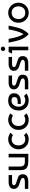

<svg xmlns="http://www.w3.org/2000/svg" viewBox="1960 -2670 721 4681"><g transform="rotate(-90 2320.5 -329.5)"><path d="M393 -480V-396H216Q187 -396 166 -385Q145 -374 145 -354Q145 -342 150 -332.5Q155 -323 161.5 -317Q168 -311 181.5 -304.5Q195 -298 202.5 -295.5Q210 -293 266 -275Q322 -257 349 -245Q376 -233 390.5 -212.5Q405 -192 409 -172.5Q413 -153 413 -134Q413 0 229 0H56V-84H229Q323 -84 323 -134Q323 -158 295.5 -174Q268 -190 228.5 -201Q189 -212 149.5 -226.5Q110 -241 82.5 -273.5Q55 -306 55 -354Q55 -415 102 -447.5Q149 -480 216 -480Z M911 0H738Q627 0 579 -33Q536 -62 524.5 -102.5Q513 -143 513 -209V-480H601V-210Q601 -192 602 -179.5Q603 -167 609 -147.5Q615 -128 626 -115.5Q637 -103 658 -93.5Q679 -84 709 -84H823V-480H911Z M1364 -105 1424 -46Q1355 10 1266 10Q1155 10 1088 -61.5Q1021 -133 1021 -240Q1021 -345 1091.5 -417.5Q1162 -490 1266 -490Q1355 -490 1424 -434L1365 -374Q1323 -406 1266 -406Q1197 -406 1156.5 -360.5Q1116 -315 1116 -240Q1116 -165 1156.5 -119.5Q1197 -74 1266 -74Q1324 -74 1364 -105Z M1837 -105 1897 -46Q1828 10 1739 10Q1628 10 1561 -61.5Q1494 -133 1494 -240Q1494 -345 1564.5 -417.5Q1635 -490 1739 -490Q1828 -490 1897 -434L1838 -374Q1796 -406 1739 -406Q1670 -406 1629.5 -360.5Q1589 -315 1589 -240Q1589 -165 1629.5 -119.5Q1670 -74 1739 -74Q1797 -74 1837 -105Z M2217 -490Q2387 -483 2387 -349Q2387 -182 2168 -182H2127V-259H2175Q2242 -259 2268 -279.5Q2294 -300 2294 -348Q2294 -379 2271 -394.5Q2248 -410 2212 -410Q2141 -410 2100.5 -360Q2060 -310 2060 -240Q2060 -166 2103.5 -120Q2147 -74 2217 -74Q2280 -74 2320 -105L2380 -46Q2311 10 2217 10Q2103 10 2035 -57Q1967 -124 1967 -230Q1967 -348 2034 -421Q2101 -494 2217 -490Z M2820 -480V-396H2643Q2614 -396 2593 -385Q2572 -374 2572 -354Q2572 -342 2577 -332.5Q2582 -323 2588.5 -317Q2595 -311 2608.5 -304.5Q2622 -298 2629.5 -295.5Q2637 -293 2693 -275Q2749 -257 2776 -245Q2803 -233 2817.5 -212.5Q2832 -192 2836 -172.5Q2840 -153 2840 -134Q2840 0 2656 0H2483V-84H2656Q2750 -84 2750 -134Q2750 -158 2722.5 -174Q2695 -190 2655.5 -201Q2616 -212 2576.5 -226.5Q2537 -241 2509.5 -273.5Q2482 -306 2482 -354Q2482 -415 2529 -447.5Q2576 -480 2643 -480Z M3273 -480V-396H3096Q3067 -396 3046 -385Q3025 -374 3025 -354Q3025 -342 3030 -332.5Q3035 -323 3041.5 -317Q3048 -311 3061.5 -304.5Q3075 -298 3082.5 -295.5Q3090 -293 3146 -275Q3202 -257 3229 -245Q3256 -233 3270.5 -212.5Q3285 -192 3289 -172.5Q3293 -153 3293 -134Q3293 0 3109 0H2936V-84H3109Q3203 -84 3203 -134Q3203 -158 3175.5 -174Q3148 -190 3108.5 -201Q3069 -212 3029.5 -226.5Q2990 -241 2962.5 -273.5Q2935 -306 2935 -354Q2935 -415 2982 -447.5Q3029 -480 3096 -480Z M3523 0H3435V-396H3353L3393 -480H3523ZM3431 -580Q3418 -597 3418 -617Q3418 -637 3431 -653.5Q3444 -670 3471 -670Q3498 -670 3511 -653.5Q3524 -637 3524 -617Q3524 -597 3511 -580.5Q3498 -564 3471 -564Q3444 -564 3431 -580Z M3829 11Q3743 -70 3702.5 -168Q3662 -266 3622 -480H3714Q3753 -239 3829 -115Q3905 -239 3944 -480H4036Q3996 -266 3955.5 -168Q3915 -70 3829 11Z M4176 -417Q4246 -490 4351 -490Q4402 -490 4446.5 -470.5Q4491 -451 4524.5 -417Q4558 -383 4577 -337.5Q4596 -292 4596 -240Q4596 -188 4577.5 -142.5Q4559 -97 4526 -63Q4493 -29 4448 -9.5Q4403 10 4351 10Q4298 10 4253.5 -9.5Q4209 -29 4176 -63Q4143 -97 4124.5 -142.5Q4106 -188 4106 -240Q4106 -346 4176 -417ZM4351 -406Q4281 -406 4238.5 -360Q4196 -314 4196 -240Q4196 -166 4238.5 -120Q4281 -74 4351 -74Q4422 -74 4464 -120.5Q4506 -167 4506 -240Q4506 -313 4464 -359.5Q4422 -406 4351 -406Z"/></g></svg>

Font: Baumans
Style: Regular
Weight: 400
Designer: Henadij Zarechnjuk
Foundry: Cyreal (www.cyreal.org)
Version: Version 001.001